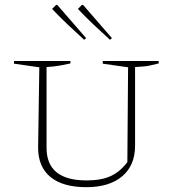

<svg xmlns="http://www.w3.org/2000/svg" viewBox="-20 -769 718 796"><path d="M338 7Q241 7 189.5 -35Q138 -77 138 -157L143 -490L38 -505V-516H272V-506Q255 -502 230 -497.5Q205 -493 173 -491V-156Q173 -21 339 -21Q400 -21 439 -39Q478 -57 508 -97L511 -490L406 -505V-516H638V-506Q622 -502 602 -497.5Q582 -493 540 -491V-165Q540 -83 486.5 -38Q433 7 338 7ZM329 -604Q295 -635 261.5 -666.5Q228 -698 196 -732L213 -749L218 -748L337 -611ZM436 -604Q402 -635 368.5 -666.5Q335 -698 303 -732L320 -749L325 -748L444 -611Z"/></svg>

Font: Piazzolla SC Thin
Style: Regular
Weight: 100
Designer: Juan Pablo del Peral
Foundry: Huerta Tipografica
Version: Version 1.330